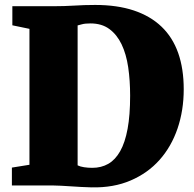

<svg xmlns="http://www.w3.org/2000/svg" viewBox="-20 -769 806 796"><path d="M29.3 -74.2 102.1 -85.9V-649.4L31.2 -664.1V-743.2H200.2Q224.6 -743.2 246.1 -743.9Q267.6 -744.6 288.1 -745.8Q308.6 -747.1 329.6 -747.8Q350.6 -748.5 374.5 -748.5Q465.8 -748.5 534.7 -725.6Q603.5 -702.6 649.7 -658.4Q695.8 -614.3 718.8 -549.1Q741.7 -483.9 741.7 -398.9Q741.7 -311.5 716.1 -236.3Q690.4 -161.1 641.6 -106.2Q592.8 -51.3 521.7 -20.8Q450.7 9.8 359.4 7.8Q338.9 7.3 316.2 6.1Q293.5 4.9 272.2 3.4Q251 2 232.4 1Q213.9 0 202.1 0H29.3ZM301.8 -83.5Q312.5 -78.1 328.6 -75.7Q344.7 -73.2 362.8 -73.2Q399.9 -73.2 429 -89.8Q458 -106.4 478.3 -142.3Q498.5 -178.2 509 -234.9Q519.5 -291.5 519.5 -372.1Q519.5 -435.5 511.5 -490.2Q503.4 -544.9 484.1 -585.2Q464.8 -625.5 433.3 -648.7Q401.9 -671.9 355 -671.9Q332 -671.9 319.3 -668.2Q306.6 -664.6 301.8 -663.6Z"/></svg>

Font: Merriweather UltraBold
Style: Regular
Weight: 900
Designer: Eben Sorkin ( sorkintype@gmail.com )
Foundry: Eben Sorkin
Version: Version 1.570; ttfautohint (v1.3) -l 8 -r 32 -G 0 -x 0 -H 60